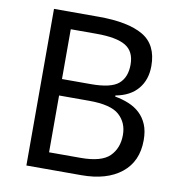

<svg xmlns="http://www.w3.org/2000/svg" viewBox="-80 -788 810 862"><g transform="rotate(10 325.0 -357.0)"><path d="M301 -714Q435 -714 503.5 -674Q572 -634 572 -537Q572 -474 537 -432.5Q502 -391 436 -379V-374Q470 -368 499 -356Q528 -344 549.5 -324Q571 -304 583.5 -274.5Q596 -245 596 -203Q596 -106 529.5 -53Q463 0 348 0H97V-714ZM187 -335V-76H331Q426 -76 463 -113Q500 -150 500 -210Q500 -266 461.5 -300.5Q423 -335 324 -335ZM319 -410Q410 -410 444.5 -439.5Q479 -469 479 -527Q479 -587 437.5 -612Q396 -637 305 -637H187V-410Z"/></g></svg>

Font: BC Sans
Style: Regular
Weight: 400
Designer: Monotype Design Team
Province of B.C.
Foundry: Monotype Imaging Inc.
Version: Version 2.000;GOOG;noto-source:20170915:90ef993387c0